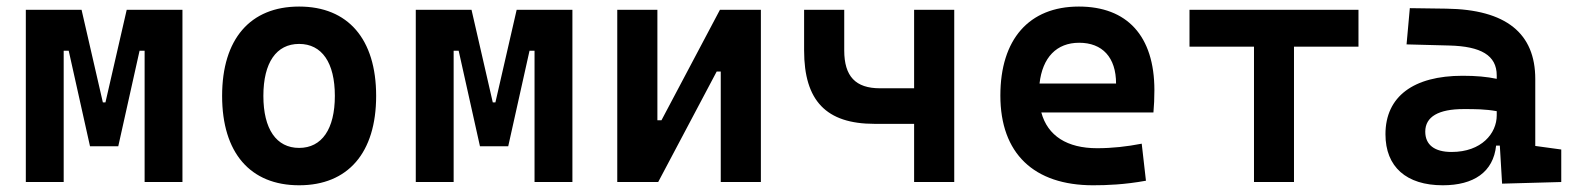

<svg xmlns="http://www.w3.org/2000/svg" viewBox="-20 -547 4728 577"><path d="M57.6 0H171.4V-394.5H186.5L250.5 -107.4H335.4L399.4 -394.5H414.6V0H528.3V-517.6H360.8L296.9 -239.3H289.1L225.1 -517.6H57.6Z M878.9 9.8C1025.9 9.8 1110.4 -87.9 1110.4 -258.8C1110.4 -429.7 1025.9 -527.3 878.9 -527.3C731.9 -527.3 647.5 -429.7 647.5 -258.8C647.5 -87.9 731.9 9.8 878.9 9.8ZM878.9 -102.5C810.5 -102.5 771.5 -159.2 771.5 -258.8C771.5 -358.9 810.5 -415 878.9 -415C947.3 -415 986.3 -358.9 986.3 -258.8C986.3 -159.2 947.3 -102.5 878.9 -102.5Z M1229.5 0H1343.3V-394.5H1358.4L1422.4 -107.4H1507.3L1571.3 -394.5H1586.4V0H1700.2V-517.6H1532.7L1468.8 -239.3H1460.9L1397 -517.6H1229.5Z M1835 0H1958L2133.8 -332H2146V0H2266.6V-517.6H2143.6L1967.8 -185.5H1955.6V-517.6H1835Z M2608.4 -174.8H2727.1V0H2847.7V-517.6H2727.1V-281.7H2624.5C2551.3 -281.7 2517.1 -317.4 2517.1 -395.5V-517.6H2396.5V-395.5C2396.5 -244.1 2462.9 -174.8 2608.4 -174.8Z M3265.1 9.8C3306.2 9.8 3359.4 7.8 3423.8 -3.9L3411.1 -115.2C3365.7 -106.4 3322.3 -101.6 3276.9 -101.6C3187 -101.6 3128.4 -138.7 3109.4 -209H3446.3C3448.2 -230 3449.2 -251.5 3449.2 -275.9C3449.2 -439.5 3366.7 -527.3 3222.2 -527.3C3072.3 -527.3 2986.3 -428.7 2986.3 -259.8C2986.3 -85.9 3086.9 9.8 3265.1 9.8ZM3104 -295.9C3112.8 -374.5 3155.3 -418.5 3223.1 -418.5C3292.5 -418.5 3334 -375 3334 -295.9Z M3748.5 0H3868.7V-406.7H4062.5V-517.6H3554.7V-406.7H3748.5Z M4494.1 4.9 4671.9 0V-97.7L4593.8 -108.4V-309.6C4593.8 -446.3 4506.8 -518.6 4326.2 -521L4216.8 -522.5L4207 -413.6L4335.9 -410.2C4430.2 -407.7 4478 -380.9 4478 -320.3V-310.1C4448.2 -316.4 4416 -319.3 4375.5 -319.3C4227.5 -319.3 4143.6 -256.8 4143.6 -143.6C4143.6 -45.4 4206.5 9.8 4315.9 9.8C4408.7 9.8 4467.8 -29.8 4476.1 -109.4H4487.3ZM4478 -212.9V-200.2C4478 -146.5 4432.6 -90.3 4342.3 -90.3C4291 -90.3 4263.2 -111.8 4263.2 -151.4C4263.2 -196.3 4303.2 -219.2 4378.4 -219.2C4412.6 -219.2 4442.9 -219.2 4478 -212.9Z"/></svg>

Font: Cascadia Mono SemiBold
Style: Regular
Weight: 600
Monospace: yes
Designer: Aaron Bell
Foundry: Saja Typeworks
Version: Version 2404.023